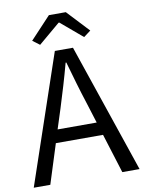

<svg xmlns="http://www.w3.org/2000/svg" viewBox="-100 -1005 807 1074"><g transform="rotate(-10 303.5 -468.0)"><path d="M300 -885H304L427 -781L467 -811L350 -936H254L137 -811L177 -781ZM191 -298 227 -410C253 -493 277 -572 300 -658H304C328 -573 351 -493 378 -410L413 -298ZM506 0H604L355 -733H252L3 0H97L168 -224H436Z"/></g></svg>

Font: Noto Sans Japanese Regular
Style: Regular
Weight: 400
Designer: Ryoko NISHIZUKA (kana & ideographs); Paul D. Hunt (Latin, Greek & Cyrillic); Wenlong ZHANG (bopomofo); Sandoll Communica
Foundry: Adobe Systems Incorporated
Version: Version 1.000;PS 1;hotconv 1.0.78;makeotf.lib2.5.61930